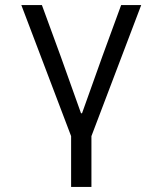

<svg xmlns="http://www.w3.org/2000/svg" viewBox="-20 -536 640 756"><path d="M260 0 64 -516H145L219 -314L299 -90H303L383 -314L457 -516H536L340 0V200H260Z"/></svg>

Font: PlemolJP35 Console
Style: Regular
Weight: 400
Version: v2.0.3; ttfautohint (v1.8.4.7-5d5b-dirty) -l 6 -r 45 -G 200 